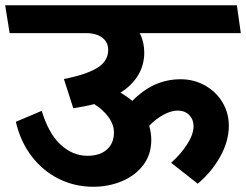

<svg xmlns="http://www.w3.org/2000/svg" viewBox="-53 -711 943 736"><path d="M824.2 -229Q824.2 -170.9 792 -112.1Q759.8 -53.2 705.1 -6.8L603 -86.9Q641.1 -121.1 665 -158.9Q689 -196.8 689 -227.1Q689 -252.9 672.4 -270Q655.8 -287.1 627 -287.1Q604 -287.1 574.5 -271.5Q544.9 -255.9 519 -229Q526.9 -200.2 526.9 -174.8Q526.9 -118.7 496.3 -78.4Q465.8 -38.1 414.8 -16.6Q363.8 4.9 304.2 4.9Q233.4 4.9 172.1 -25.6Q110.8 -56.2 67.9 -112.5Q24.9 -168.9 7.8 -244.1L106.9 -286.1Q133.8 -198.2 179.9 -156Q226.1 -113.8 282.2 -113.8Q330.1 -113.8 356.9 -137.9Q383.8 -162.1 383.8 -203.1Q383.8 -233.9 362.3 -262.9Q340.8 -292 308.1 -312Q274.9 -303.2 228 -295.9L191.9 -408.2Q275.9 -424.3 318.8 -450.2Q361.8 -476.1 361.8 -520Q361.8 -548.8 339.4 -566.4Q316.9 -584 275.9 -584H-16.1L-33.2 -690.9H855L870.1 -584H482.9Q500 -549.8 500 -509.8Q500 -461.9 476.6 -422.9Q453.1 -383.8 409.2 -356Q437 -338.9 454.1 -324.2Q498 -368.2 543.5 -387.7Q588.9 -407.2 639.2 -407.2Q690.9 -407.2 733.4 -383.1Q775.9 -358.9 800 -318.4Q824.2 -277.8 824.2 -229Z"/></svg>

Font: Kadwa
Style: Bold
Weight: 700
Designer: Sol Matas
Foundry: Sol Matas
Version: Version 1.001;PS 001.000;hotconv 1.0.70;makeotf.lib2.5.58329